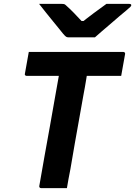

<svg xmlns="http://www.w3.org/2000/svg" viewBox="-20 -967 695 987"><path d="M468 -775Q453 -775 426 -775Q399 -775 372.5 -775Q346 -775 332 -775Q325 -775 320 -778Q315 -781 304 -794Q297 -803 283.5 -819.5Q270 -836 252.5 -857.5Q235 -879 216.5 -902Q198 -925 181 -947Q206 -947 239 -947Q272 -947 297 -947Q308 -947 312 -945Q316 -943 323 -936Q337 -924 360.5 -900Q384 -876 419 -838L370 -859Q385 -859 402 -859Q419 -859 436 -859L381 -836Q426 -873 462 -899.5Q498 -926 527 -947H645Q649 -947 651 -946Q653 -945 654 -943.5Q655 -942 655 -940Q654 -936 650 -931.5Q646 -927 629 -913Q614 -901 593 -883Q572 -865 549 -845Q526 -825 504.5 -807Q483 -789 468 -775ZM128 -700H614Q619 -700 621.5 -696.5Q624 -693 623 -689Q618 -659 613 -633Q608 -607 603 -577H117Q114 -577 111.5 -578.5Q109 -580 108 -582.5Q107 -585 108 -588Q113 -618 118 -644Q123 -670 128 -700ZM324 0Q291 0 258 0Q225 0 191 0Q186 0 183.5 -3.5Q181 -7 182 -11Q195 -89 209 -165Q223 -241 236.5 -317.5Q250 -394 263.5 -470.5Q277 -547 291 -625L442 -623L430 -602Q427 -582 423.5 -561Q420 -540 416.5 -519.5Q413 -499 409 -479Q398 -415 386.5 -352.5Q375 -290 364 -226.5Q353 -163 342 -98Q337 -71 332 -46Q327 -21 324 0Z"/></svg>

Font: RecMonoLinear Nerd Font Mono
Style: Bold Italic
Weight: 700
Italic angle: -10°
Monospace: yes
Version: Version 1.085; ttfautohint (v1.8.4.7-5d5b);Nerd Fonts 3.2.1